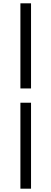

<svg xmlns="http://www.w3.org/2000/svg" viewBox="-20 -858 309 1157"><path d="M103 -325H167V-838H103ZM103 279H167V-239H103Z"/></svg>

Font: Noto Sans JP Regular
Style: Regular
Weight: 400
Designer: Ryoko NISHIZUKA (kana & ideographs); Paul D. Hunt (Latin, Greek & Cyrillic); Wenlong ZHANG (bopomofo); Sandoll Communica
Foundry: Adobe Systems Incorporated
Version: Version 1.004;PS 1.004;hotconv 1.0.82;makeotf.lib2.5.63406